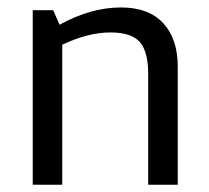

<svg xmlns="http://www.w3.org/2000/svg" viewBox="-20 -508 574 528"><path d="M283.8 -418.8Q222.5 -418.8 151.2 -385V0H70V-480H126.2L143.8 -440Q230 -487.5 312.5 -487.5Q388.8 -487.5 428.8 -444.4Q468.8 -401.2 468.8 -325V0H387.5V-305Q387.5 -366.2 364.4 -392.5Q341.2 -418.8 283.8 -418.8Z"/></svg>

Font: Cambay
Style: Regular
Weight: 400
Designer: Pooja Saxena
Foundry: Pooja Saxena
Version: Version 1.181;PS 001.181;hotconv 1.0.70;makeotf.lib2.5.58329